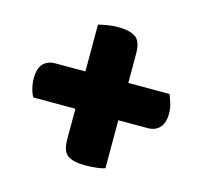

<svg xmlns="http://www.w3.org/2000/svg" viewBox="-79 -621 703 666"><g transform="rotate(15 272.5 -287.5)"><path d="M351 -50Q343 -46 321.5 -43.5Q300 -41 280 -41Q239 -41 218 -54.5Q197 -68 197 -112V-222H46Q39 -233 34.5 -251Q30 -269 30 -287Q30 -323 46 -339.5Q62 -356 89 -356H197V-524Q207 -527 227.5 -530.5Q248 -534 268 -534Q308 -534 329.5 -520Q351 -506 351 -461V-356H499Q504 -344 509.5 -326.5Q515 -309 515 -290Q515 -255 499 -238.5Q483 -222 457 -222H351Z"/></g></svg>

Font: Baloo Bhaina
Style: Regular
Weight: 400
Designer: Manish Minz, Shuchita Grover and Ek Type
Foundry: Ek Type
Version: Version 1.443;PS 1.000;hotconv 16.6.51;makeotf.lib2.5.65220;